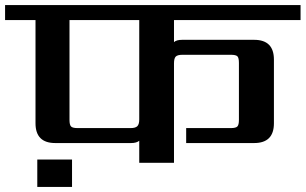

<svg xmlns="http://www.w3.org/2000/svg" viewBox="-40 -642 1205 757"><path d="M107 95V-13H244V95ZM509 -171V-563H234V-169Q234 -150 240 -143.5Q246 -137 266 -137H475Q494 -137 501.5 -144.5Q509 -152 509 -171ZM1145 -563H646V-476Q656 -485 678 -485H962Q1040 -485 1040 -407V-156Q1040 -78 962 -78H694V-137H870Q890 -137 896 -143.5Q902 -150 902 -169V-394Q902 -414 896 -420Q890 -426 870 -426H680Q660 -426 653 -419Q646 -412 646 -392V0H509V-87Q498 -78 477 -78H178Q100 -78 100 -156V-563H-20V-622H1145Z"/></svg>

Font: Sarpanch SemiBold
Style: Regular
Weight: 600
Designer: Manushi Parikh (Devanagari and Latin), Jyotish Sonowal (Devanagari)
Foundry: Indian Type Foundry
Version: Version 2.004;PS 1.0;hotconv 1.0.78;makeotf.lib2.5.61930; tt